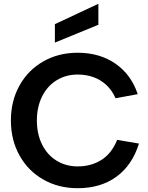

<svg xmlns="http://www.w3.org/2000/svg" viewBox="-20 -985 781 1012"><path d="M37.4 -350Q37.4 -453 82.9 -534.5Q128.3 -616 208.6 -661.5Q288.8 -707 388.9 -707Q505.5 -707 588.6 -649.4Q671.6 -591.8 706 -488.7L589 -467.2Q570.6 -509.2 540.4 -537.1Q510.2 -565.1 472 -578.6Q433.8 -592.1 389.9 -592.1Q327 -592.1 277.9 -561.6Q228.7 -531.1 201.6 -476Q174.4 -420.8 174.4 -350Q174.4 -278.6 201.6 -223.7Q228.7 -168.8 277.9 -138.4Q327 -107.9 389.9 -107.9Q459.8 -107.9 513.9 -141.6Q568.1 -175.3 597.5 -247.7L712.5 -228.3Q676.6 -113.7 593.3 -53.3Q510 7 388.9 7Q288.8 7 208.6 -38.5Q128.3 -84 82.9 -165.5Q37.4 -247 37.4 -350ZM269.3 -857.8 498.5 -964.9V-854.5L269.3 -760.5Z"/></svg>

Font: AF Albert Sans Medium
Style: Regular
Weight: 500
Designer: Andreas Rasmussen
Foundry: a.Foundry
Version: Version 1.300;Glyphs 3.2 (3231)